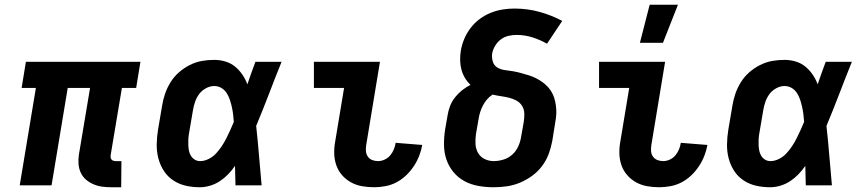

<svg xmlns="http://www.w3.org/2000/svg" viewBox="-20 -780 3640 808"><path d="M490 8H449Q429 8 410 5.5Q391 3 373.5 -4.5Q356 -12 342 -24Q328 -36 320 -53Q312 -70 310.5 -89.5Q309 -109 312 -129L359 -410H265L197 0H63L131 -410H71L89 -520H571L553 -410H493L446 -129Q445 -123 445.5 -118Q446 -113 449 -109Q452 -105 457.5 -103.5Q463 -102 468 -102H491Z M821 8Q790 8 761.5 1.5Q733 -5 709 -21Q685 -37 669.5 -61Q654 -85 646.5 -113.5Q639 -142 639.5 -172.5Q640 -203 645 -234L662 -334Q666 -360 674.5 -385Q683 -410 697.5 -433.5Q712 -457 733 -475.5Q754 -494 779 -506.5Q804 -519 829.5 -523.5Q855 -528 881 -528Q906 -528 929 -521Q952 -514 969.5 -499.5Q987 -485 1000 -466Q1013 -447 1021 -425Q1029 -449 1037.5 -472.5Q1046 -496 1055 -520H1165Q1138 -453 1112 -385Q1086 -317 1058 -250Q1065 -188 1070 -125Q1075 -62 1081 0H971Q970 -20 970 -40.5Q970 -61 969 -82Q956 -63 940 -46.5Q924 -30 905 -17.5Q886 -5 864 1.5Q842 8 821 8ZM822 -102Q840 -102 858 -111Q876 -120 889 -134Q902 -148 913 -164.5Q924 -181 932.5 -198Q941 -215 949 -232.5Q957 -250 964 -267Q963 -283 961 -299Q959 -315 955.5 -330.5Q952 -346 947 -361Q942 -376 933.5 -389Q925 -402 911.5 -410Q898 -418 881 -418Q864 -418 846.5 -408.5Q829 -399 818 -384Q807 -369 801 -351.5Q795 -334 792 -316L775 -216Q773 -204 772.5 -192Q772 -180 772.5 -168Q773 -156 775.5 -144.5Q778 -133 784 -123.5Q790 -114 800 -108Q810 -102 822 -102Z M1554 8Q1528 8 1503 3.5Q1478 -1 1456.5 -13Q1435 -25 1419 -43.5Q1403 -62 1395 -85.5Q1387 -109 1386.5 -135Q1386 -161 1391 -187L1428 -410H1301V-520H1579L1521 -169Q1519 -156 1520 -143.5Q1521 -131 1528 -121Q1535 -111 1546.5 -106.5Q1558 -102 1571 -102Q1585 -102 1599 -108.5Q1613 -115 1622.5 -126.5Q1632 -138 1637.5 -151.5Q1643 -165 1645 -179L1757 -170Q1753 -147 1744 -124Q1735 -101 1721 -80Q1707 -59 1688.5 -41.5Q1670 -24 1648 -12.5Q1626 -1 1601.5 3.5Q1577 8 1554 8Z M2057 8Q2025 8 1993.5 2.5Q1962 -3 1935 -17.5Q1908 -32 1888.5 -55.5Q1869 -79 1859 -108Q1849 -137 1848.5 -169Q1848 -201 1853 -234L1864 -297Q1867 -316 1874.5 -335Q1882 -354 1895 -370.5Q1908 -387 1924.5 -400Q1941 -413 1960 -423Q1947 -435 1937 -451.5Q1927 -468 1922 -486.5Q1917 -505 1916.5 -525Q1916 -545 1919 -565Q1923 -590 1933 -614.5Q1943 -639 1959.5 -661Q1976 -683 1998 -699.5Q2020 -716 2045 -726Q2070 -736 2095 -740Q2120 -744 2145 -744Q2200 -744 2250.5 -730Q2301 -716 2346 -692L2282 -596Q2254 -612 2221.5 -622.5Q2189 -633 2154 -633Q2137 -633 2119.5 -629Q2102 -625 2087.5 -614Q2073 -603 2063.5 -587Q2054 -571 2051 -554Q2049 -537 2054 -520.5Q2059 -504 2073.5 -495.5Q2088 -487 2105.5 -485Q2123 -483 2140 -480Q2157 -477 2173 -472.5Q2189 -468 2205.5 -463Q2222 -458 2236.5 -450.5Q2251 -443 2264 -433.5Q2277 -424 2288 -411.5Q2299 -399 2306 -384Q2313 -369 2316.5 -352.5Q2320 -336 2321 -318.5Q2322 -301 2319.5 -283.5Q2317 -266 2314 -248L2304 -186Q2299 -159 2289 -132Q2279 -105 2261 -81Q2243 -57 2218.5 -39.5Q2194 -22 2167.5 -11Q2141 0 2113 4Q2085 8 2057 8ZM2058 -102Q2078 -102 2099 -108.5Q2120 -115 2136 -129.5Q2152 -144 2161 -164Q2170 -184 2173 -204L2184 -266Q2187 -284 2186.5 -302Q2186 -320 2177 -334.5Q2168 -349 2153 -357Q2138 -365 2121 -369Q2104 -373 2086.5 -375.5Q2069 -378 2053 -382Q2039 -373 2029 -361Q2019 -349 2012 -335.5Q2005 -322 2000.5 -307.5Q1996 -293 1994 -279L1983 -216Q1980 -195 1981 -174.5Q1982 -154 1991.5 -137Q2001 -120 2019 -111Q2037 -102 2058 -102Z M2754 8Q2728 8 2703 3.5Q2678 -1 2656.5 -13Q2635 -25 2619 -43.5Q2603 -62 2595 -85.5Q2587 -109 2586.5 -135Q2586 -161 2591 -187L2628 -410H2501V-520H2779L2721 -169Q2719 -156 2720 -143.5Q2721 -131 2728 -121Q2735 -111 2746.5 -106.5Q2758 -102 2771 -102Q2785 -102 2799 -108.5Q2813 -115 2822.5 -126.5Q2832 -138 2837.5 -151.5Q2843 -165 2845 -179L2957 -170Q2953 -147 2944 -124Q2935 -101 2921 -80Q2907 -59 2888.5 -41.5Q2870 -24 2848 -12.5Q2826 -1 2801.5 3.5Q2777 8 2754 8ZM2673 -600 2714 -760H2833L2770 -600Z M3221 8Q3190 8 3161.5 1.5Q3133 -5 3109 -21Q3085 -37 3069.5 -61Q3054 -85 3046.5 -113.5Q3039 -142 3039.5 -172.5Q3040 -203 3045 -234L3062 -334Q3066 -360 3074.5 -385Q3083 -410 3097.5 -433.5Q3112 -457 3133 -475.5Q3154 -494 3179 -506.5Q3204 -519 3229.5 -523.5Q3255 -528 3281 -528Q3306 -528 3329 -521Q3352 -514 3369.5 -499.5Q3387 -485 3400 -466Q3413 -447 3421 -425Q3429 -449 3437.5 -472.5Q3446 -496 3455 -520H3565Q3538 -453 3512 -385Q3486 -317 3458 -250Q3465 -188 3470 -125Q3475 -62 3481 0H3371Q3370 -20 3370 -40.5Q3370 -61 3369 -82Q3356 -63 3340 -46.5Q3324 -30 3305 -17.5Q3286 -5 3264 1.5Q3242 8 3221 8ZM3222 -102Q3240 -102 3258 -111Q3276 -120 3289 -134Q3302 -148 3313 -164.5Q3324 -181 3332.5 -198Q3341 -215 3349 -232.5Q3357 -250 3364 -267Q3363 -283 3361 -299Q3359 -315 3355.5 -330.5Q3352 -346 3347 -361Q3342 -376 3333.5 -389Q3325 -402 3311.5 -410Q3298 -418 3281 -418Q3264 -418 3246.5 -408.5Q3229 -399 3218 -384Q3207 -369 3201 -351.5Q3195 -334 3192 -316L3175 -216Q3173 -204 3172.5 -192Q3172 -180 3172.5 -168Q3173 -156 3175.5 -144.5Q3178 -133 3184 -123.5Q3190 -114 3200 -108Q3210 -102 3222 -102Z"/></svg>

Font: Iosevka Extrabold Extended
Style: Italic
Weight: 800
Width: 7
Italic angle: -9°
Monospace: yes
Designer: Belleve Invis
Foundry: Belleve Invis
Version: Version 32.5.0; ttfautohint (v1.8.4)